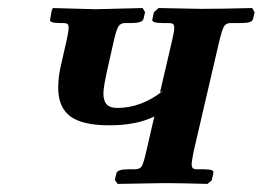

<svg xmlns="http://www.w3.org/2000/svg" viewBox="-20 -454 650 475"><path d="M405.8 -354Q411.1 -376.5 411.1 -384.8Q411.1 -392.1 408 -394.5Q404.8 -397 397 -397H381.8Q369.1 -397 362.3 -399.2Q355.5 -401.4 356.9 -405.8L360.8 -423.8L372.1 -434.1L477.1 -432.1Q527.8 -432.1 604 -434.1L609.9 -423.8L606 -407.2Q604.5 -397 577.1 -397H550.8Q539.6 -397 534.7 -389.4Q529.8 -381.8 522.9 -354L459 -79.1Q454.1 -53.7 454.1 -47.9Q454.1 -40.5 457.3 -37.8Q460.4 -35.2 467.8 -35.2H483.9Q498 -35.2 503.7 -33Q509.3 -30.8 507.8 -25.9L503.9 -7.8L493.2 1Q422.9 -1 387.2 -1L271 1L264.2 -8.8L268.1 -25.9Q271 -35.2 297.9 -35.2H314Q326.2 -35.2 330.8 -43Q335.4 -50.8 341.8 -79.1L361.8 -166Q318.4 -144 250 -144Q183.6 -144 153.8 -166.3Q124 -188.5 124 -236.8Q124 -266.1 131.8 -296.9L145 -355Q149.9 -378.4 149.9 -384.8Q149.9 -392.1 147 -394.5Q144 -397 136.2 -397H127.9Q101.1 -397 104 -405.8L107.9 -428.2L110.8 -434.1L215.8 -431.2Q232.9 -431.6 274.4 -432.6Q315.9 -433.6 333 -434.1L338.9 -423.8L335 -407.2Q332 -397 305.2 -397H290Q278.8 -397 273.7 -389.6Q268.6 -382.3 263.2 -359.9L248 -293Q235.8 -239.7 235.8 -223.1Q235.8 -204.6 243.9 -195.8Q252 -187 270 -187Q329.6 -187 382.8 -229L376 -226.1Z"/></svg>

Font: Linux Libertine
Style: Bold Italic
Weight: 700
Italic angle: -11.5°
Designer: Philipp H. Poll
Foundry: Philipp H. Poll
Version: Version 4.0.5